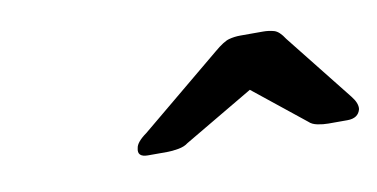

<svg xmlns="http://www.w3.org/2000/svg" viewBox="-32 -777 507 258"><g transform="rotate(-10 222.0 -647.5)"><path d="M154 -579Q139 -579 142 -591Q143 -599 157 -609L268 -701Q281 -712 288.5 -714Q296 -716 304 -716H335Q343 -716 350 -714Q357 -712 364 -701L437 -609Q445 -599 444 -591Q441 -579 426 -579H400Q393 -579 385.5 -580.5Q378 -582 374 -586L304 -642L209 -586Q204 -582 195.5 -580.5Q187 -579 180 -579Z"/></g></svg>

Font: Rubik
Style: Italic
Weight: 400
Italic angle: -12°
Designer: Hubert and Fischer
Foundry: Hubert and Fischer
Version: Version 2.300;gftools[0.9.30]